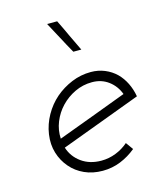

<svg xmlns="http://www.w3.org/2000/svg" viewBox="-97 -683 635 761"><g transform="rotate(-15 220.5 -302.5)"><path d="M279.8 -343.2Q318.5 -343.2 347.2 -321.7Q375.8 -300.3 388.7 -265.6Q317.1 -238.9 246.2 -212.2Q175.3 -185.6 102.8 -158.9Q100.7 -194 114 -227.2Q127.3 -260.4 151.7 -286Q176 -311.6 209.1 -327.4Q242.3 -343.2 279.8 -343.2ZM437.7 -243Q432.5 -272.9 420 -298.2Q407.5 -323.5 389.1 -341.9Q369.1 -361.4 342.6 -372.4Q316.1 -383.4 285.7 -383.4Q244.3 -383.4 206.8 -367.9Q169.2 -352.4 138.8 -326.4Q108.4 -300 88.2 -264Q68 -228 62 -188Q56 -147 66.7 -111.8Q77.4 -76.6 100.8 -49.6Q123.2 -23.2 156.6 -8Q190 7.2 231.3 7.2Q270 7.2 304.7 -6.8Q339.4 -20.8 369 -45.2Q363.5 -52.9 358.2 -60.3Q352.8 -67.7 347.3 -75.4Q324.6 -55.5 295.9 -44.3Q267.2 -33 236.3 -33Q188.8 -33 155.2 -57.1Q121.5 -81.2 108.9 -120.4Q191.9 -151.5 273.5 -181.7Q355.2 -211.9 437.7 -243ZM209.3 -612H168Q186.2 -579 203.7 -545.5Q221.2 -512 240 -479H272.8Q256.4 -512 241 -545.5Q225.7 -579 209.3 -612Z"/></g></svg>

Font: Josefin Slab Thin
Style: Italic
Weight: 100
Italic angle: -12°
Designer: Santiago Orozco
Foundry: Typemade
Version: Version 2.000